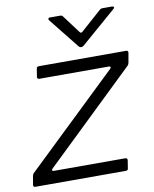

<svg xmlns="http://www.w3.org/2000/svg" viewBox="-97 -828 715 892"><g transform="rotate(-10 260.0 -381.5)"><path d="M435 -9Q434 0 424 0H-3Q-8 0 -10.5 -3Q-13 -6 -12 -11L-5 -52Q-3 -60 1 -64L434 -479Q438 -483 438 -486Q438 -491 429 -491H102Q97 -491 94.5 -494Q92 -497 93 -502L99 -540Q101 -549 110 -549H522Q527 -549 529.5 -546Q532 -543 531 -538L523 -492Q521 -484 517 -480L91 -70Q87 -66 87 -63Q87 -58 96 -58H432Q436 -58 439 -55Q442 -52 441 -47ZM308 -608 194 -751Q192 -753 192 -757Q192 -763 200 -763H248Q257 -763 261 -757L324 -673Q330 -664 338 -672L435 -758Q440 -763 447 -763H493Q500 -763 501.5 -759Q503 -755 498 -751L332 -607Q327 -602 320 -602Q313 -602 308 -608Z"/></g></svg>

Font: Open Sauce Two Light Italic
Style: Regular
Weight: 300
Italic angle: -10°
Designer: Alfredo Marco Pradil
Foundry: Creative Sauce Fz LLC
Version: Version 1.477